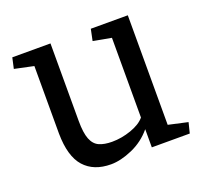

<svg xmlns="http://www.w3.org/2000/svg" viewBox="-98 -635 804 756"><g transform="rotate(-20 304.0 -256.5)"><path d="M94 -459 14 -476 24 -521H184V-196Q184 -146 194.5 -119.5Q205 -93 226.5 -83.5Q248 -74 280 -74Q320 -74 360 -88Q400 -102 419 -125V-459L343 -473L353 -521H508V-62L589 -44L578 0H419V-76Q385 -35 336 -13.5Q287 8 246 8Q174 8 134.5 -36Q95 -80 94 -176Z"/></g></svg>

Font: Brawler
Style: Regular
Weight: 400
Designer: Oleg Frolov, Haley Fiege
Foundry: Oleg Frolov, Haley Fiege
Version: Version 1.101; ttfautohint (v1.8.3)